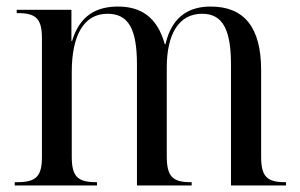

<svg xmlns="http://www.w3.org/2000/svg" viewBox="-20 -566 915 586"><path d="M25 0H276V-10H274C217 -10 199 -27 199 -88V-346C199 -457 235 -524 308 -524C372 -524 398 -478 398 -369V0H565V-10H562C507 -10 489 -27 489 -89V-360C489 -461 525 -524 597 -524C660 -524 685 -475 685 -369V0H853V-10H850C795 -10 777 -27 777 -88V-352C777 -483 725 -546 623 -546C564 -546 506 -522 485 -431H483C459 -517 407 -546 340 -546C277 -546 224 -521 200 -441H198V-536H31V-526H34C90 -526 108 -509 108 -449V-86C108 -27 89 -10 33 -10H25Z"/></svg>

Font: Noto Serif Display SemiCondensed
Style: Regular
Weight: 400
Width: 4
Designer: Monotype Design Team
Foundry: Monotype Imaging Inc.
Version: Version 2.009